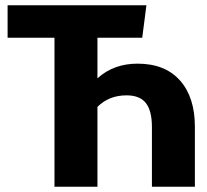

<svg xmlns="http://www.w3.org/2000/svg" viewBox="-20 -713 790 733"><path d="M724 -229V0H560V-228Q560 -290 537 -319.5Q514 -349 463 -349Q396 -349 352 -305V0H188V-569H9V-693H539L523 -569H352V-414Q414 -470 505 -470Q610 -470 667 -406Q724 -342 724 -229Z"/></svg>

Font: Fira Sans BGR
Style: Bold
Weight: 700
Designer: bBox Type GmbH & Carrois Corporate GbR & Edenspiekermann AG
Foundry: bBox Type GmbH & Carrois Corporate GbR & Edenspiekermann AG
Version: Version 4.301